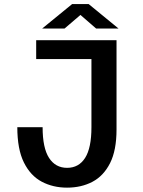

<svg xmlns="http://www.w3.org/2000/svg" viewBox="-20 -894 690 926"><path d="M303.5 11Q235.5 11 181.2 -17.8Q127 -46.5 95.2 -110.5Q63.5 -174.5 63.5 -280.5H185.5Q185.5 -180.5 216.5 -132.5Q247.5 -84.5 303.5 -84.5Q360 -84.5 390.5 -132.5Q421 -180.5 421 -280.5V-609H154.5V-700H542V-269.5Q542 -169 510.8 -107.2Q479.5 -45.5 425.8 -17.2Q372 11 303.5 11ZM183.5 -756.5 328 -874.5H407.5L551.5 -756.5H443.5L368 -822L291.5 -756.5Z"/></svg>

Font: Trispace Medium
Style: Regular
Weight: 500
Designer: Tyler Finck
Foundry: Etcetera Type Company
Version: Version 1.210; ttfautohint (v1.8.3)